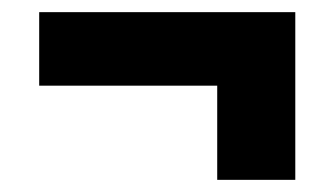

<svg xmlns="http://www.w3.org/2000/svg" viewBox="-20 -390 550 316"><path d="M466 -94H337.5V-325.5H466ZM44.5 -249V-370H466V-249Z"/></svg>

Font: Anek Latin Medium
Style: Bold
Weight: 700
Version: Version 1.003